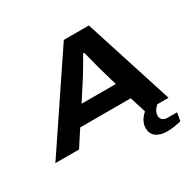

<svg xmlns="http://www.w3.org/2000/svg" viewBox="-209 -891 1310 1287"><g transform="rotate(-30 446.5 -248.0)"><path d="M-24.9 0 437 -687H630.9L851.1 0H764.2Q727.1 31.7 727.1 67.9Q727.1 86.9 740.2 99.9Q753.4 112.8 779.8 112.8H852.1L840.8 175.8Q783.7 190.9 729 190.9Q681.2 190.9 648.7 168.5Q616.2 146 616.2 100.1Q616.2 45.4 668.9 0L629.9 -124H238.8L158.2 0ZM326.2 -256.8H590.8L545.9 -414.1Q542.5 -426.8 528.3 -482.4Q514.2 -538.1 512.2 -543.9H503.9Q459 -465.3 426.8 -413.1Z"/></g></svg>

Font: Archivo Expanded
Style: Bold Italic
Weight: 700
Width: 7
Italic angle: -10°
Designer: Hector Gatti
Foundry: Omnibus-Type
Version: Version 2.001